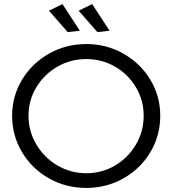

<svg xmlns="http://www.w3.org/2000/svg" viewBox="-20 -924 853 950"><path d="M40 0ZM772.9 -351.1Q772.9 -252.9 723.9 -170.9Q674.8 -88.9 590.8 -41.5Q506.8 5.9 407.2 5.9Q306.2 5.9 222.2 -41.5Q138.2 -88.9 89.1 -170.9Q40 -252.9 40 -351.1Q40 -448.2 89.1 -529.5Q138.2 -610.8 222.2 -658.4Q306.2 -706.1 407.2 -706.1Q506.8 -706.1 590.8 -658.4Q674.8 -610.8 723.9 -529.5Q772.9 -448.2 772.9 -351.1ZM121.1 -351.1Q121.1 -273.9 160.2 -208.5Q199.2 -143.1 264.6 -105Q330.1 -66.9 407.2 -66.9Q484.4 -66.9 549.1 -105Q613.8 -143.1 652.3 -208.5Q690.9 -273.9 690.9 -351.1Q690.9 -428.2 652.3 -492.7Q613.8 -557.1 548.8 -594.5Q483.9 -631.8 407.2 -631.8Q330.1 -631.8 264.6 -594.5Q199.2 -557.1 160.2 -492.7Q121.1 -428.2 121.1 -351.1ZM289.1 -903.8 375 -772 314.9 -765.1 222.2 -871.1ZM436 -903.8 522 -772 461.9 -765.1 369.1 -871.1Z"/></svg>

Font: Argentum Sans Light
Style: Regular
Weight: 300
Designer: Julieta Ulanovsky (Modified by Cristiano Sobral)
Foundry: Julieta Ulanovsky
Version: Version 1.000; ttfautohint (v1.5.65-e2d9)